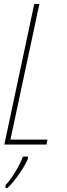

<svg xmlns="http://www.w3.org/2000/svg" viewBox="-20 -734 342 975"><path d="M2 0H216L221 -25H33L180 -714H154ZM8 206V221H18C55 186 105 114 122 72V61H96C81 106 36 179 8 206Z"/></svg>

Font: Noto Sans ExtraCondensed Thin
Style: Italic
Weight: 100
Width: 2
Italic angle: -12°
Designer: Monotype Design Team
Foundry: Monotype Imaging Inc.
Version: Version 2.013